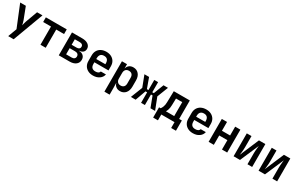

<svg xmlns="http://www.w3.org/2000/svg" viewBox="230 -2188 6140 3995"><g transform="rotate(30 3300.0 -190.0)"><path d="M166 180 244 -30 32 -550H168L276 -269Q285 -246 293 -213.5Q301 -181 305 -160Q310 -181 318.5 -213.5Q327 -246 335 -269L438 -550H568L297 180Z M837 0V-438H649V-550H1151V-438H963V0Z M1277 0V-550H1523Q1614 -550 1667 -511.5Q1720 -473 1720 -409Q1720 -359 1687.5 -328.5Q1655 -298 1600 -297V-291Q1663 -289 1701 -253Q1739 -217 1739 -157Q1739 -85 1684.5 -42.5Q1630 0 1537 0ZM1399 -324H1520Q1557 -324 1578 -341.5Q1599 -359 1599 -390Q1599 -421 1578 -438.5Q1557 -456 1520 -456H1399ZM1399 -94H1530Q1571 -94 1594 -113.5Q1617 -133 1617 -168Q1617 -203 1594 -222.5Q1571 -242 1530 -242H1399Z M2101 10Q2031 10 1979 -17Q1927 -44 1898.5 -92.5Q1870 -141 1870 -206V-344Q1870 -409 1898.5 -457.5Q1927 -506 1979 -533Q2031 -560 2101 -560Q2170 -560 2221.5 -533Q2273 -506 2301.5 -457.5Q2330 -409 2330 -344V-245H1991V-206Q1991 -89 2102 -89Q2188 -89 2203 -146H2326Q2312 -75 2250.5 -32.5Q2189 10 2101 10ZM1991 -344V-323L2209 -324V-345Q2209 -402 2182 -432.5Q2155 -463 2101 -463Q2046 -463 2018.5 -432Q1991 -401 1991 -344Z M2477 180V-550H2599V-451H2601Q2616 -503 2654.5 -531.5Q2693 -560 2750 -560Q2831 -560 2880.5 -503Q2930 -446 2930 -350V-201Q2930 -104 2880.5 -47Q2831 10 2750 10Q2694 10 2655 -18.5Q2616 -47 2601 -99H2599L2602 26V180ZM2704 -98Q2752 -98 2778.5 -126Q2805 -154 2805 -206V-344Q2805 -396 2778.5 -424Q2752 -452 2704 -452Q2656 -452 2629 -423Q2602 -394 2602 -341V-209Q2602 -156 2629 -127Q2656 -98 2704 -98Z M3009 0 3120 -282 3017 -550H3129L3217 -307H3254V-550H3346V-307H3383L3476 -550H3583L3480 -285L3591 0H3480L3384 -253H3346V0H3254V-253H3215L3124 0Z M3625 140V-106H3662Q3679 -123 3697.5 -169Q3716 -215 3717 -282L3723 -550H4108V-106H4173V140H4058V0H3740V140ZM3789 -106H3989V-441H3839L3835 -282Q3834 -215 3818.5 -169Q3803 -123 3789 -106Z M4501 10Q4431 10 4379 -17Q4327 -44 4298.5 -92.5Q4270 -141 4270 -206V-344Q4270 -409 4298.5 -457.5Q4327 -506 4379 -533Q4431 -560 4501 -560Q4570 -560 4621.5 -533Q4673 -506 4701.5 -457.5Q4730 -409 4730 -344V-245H4391V-206Q4391 -89 4502 -89Q4588 -89 4603 -146H4726Q4712 -75 4650.5 -32.5Q4589 10 4501 10ZM4391 -344V-323L4609 -324V-345Q4609 -402 4582 -432.5Q4555 -463 4501 -463Q4446 -463 4418.5 -432Q4391 -401 4391 -344Z M4877 0V-550H5002V-338H5198V-550H5323V0H5198V-225H5002V0Z M5477 0V-550H5590V-279Q5590 -252 5587.5 -217Q5585 -182 5581 -148Q5577 -114 5573 -89L5769 -550H5923V0H5810V-271Q5810 -298 5812.5 -331Q5815 -364 5818.5 -396Q5822 -428 5825 -450L5631 0Z M6077 0V-550H6190V-279Q6190 -252 6187.5 -217Q6185 -182 6181 -148Q6177 -114 6173 -89L6369 -550H6523V0H6410V-271Q6410 -298 6412.5 -331Q6415 -364 6418.5 -396Q6422 -428 6425 -450L6231 0Z"/></g></svg>

Font: NKDuy Mono
Style: Bold
Weight: 700
Monospace: yes
Designer: NKDuy
Foundry: NKDuy
Version: Version 2.251; ttfautohint (v1.8.4.7-5d5b)